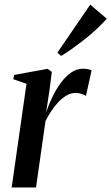

<svg xmlns="http://www.w3.org/2000/svg" viewBox="-20 -828 492 848"><path d="M31.5 0 97 -458 39 -478 42 -497 190.5 -524 209 -510.5 198 -425.5 183.5 -331Q195 -365.5 211.5 -399.8Q228 -434 248.8 -462.2Q269.5 -490.5 294 -507.5Q318.5 -524.5 346 -524.5Q361 -524.5 370.5 -522Q380 -519.5 384.5 -517L359.5 -404Q355.5 -408 342 -412.8Q328.5 -417.5 313.5 -417.5Q292.5 -417.5 272.5 -405.5Q252.5 -393.5 235.2 -374.5Q218 -355.5 204.2 -334Q190.5 -312.5 181 -293.5L139 0ZM233.5 -595.5 378.5 -807.5 451.5 -745.5Q439 -731 421.2 -713.5Q403.5 -696 382.5 -678Q361.5 -660 338.8 -642.5Q316 -625 293.5 -609.2Q271 -593.5 250 -581Z"/></svg>

Font: Merriweather 120pt Medium
Style: Italic
Weight: 500
Italic angle: -7.8°
Version: Version 2.101